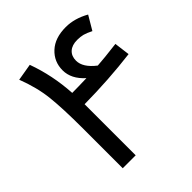

<svg xmlns="http://www.w3.org/2000/svg" viewBox="-180 -765 885 885"><g transform="rotate(-45 262.5 -323.0)"><path d="M504.9 -353Q357.4 -334.5 198.2 -333V-271V0H113.8V-262.2Q113.8 -389.2 105.5 -465.8Q97.2 -542.5 64.9 -626L147.9 -640.1Q187.5 -531.7 194.8 -410.2Q229.5 -410.2 289.1 -412.1Q236.8 -459 236.8 -515.1Q236.8 -571.3 277.1 -608.6Q317.4 -646 388.2 -646Q444.8 -646 502 -613.8L461.9 -545.9Q436.5 -558.6 420.7 -562.7Q404.8 -566.9 383.8 -566.9Q349.6 -566.9 330.8 -549.8Q312 -532.7 312 -502.9Q312 -458.5 367.2 -416Q408.7 -418.5 495.1 -429.2Z"/></g></svg>

Font: FiraGO
Style: Regular
Weight: 400
Designer: bBox Type
Foundry: bBox Type GmbH
Version: Version 1.001;PS 001.001;hotconv 1.0.88;makeotf.lib2.5.64775